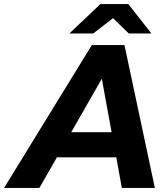

<svg xmlns="http://www.w3.org/2000/svg" viewBox="-83 -921 823 941"><path d="M471 -832 548 -757H659L546 -901H409L257 -757H374ZM514 0H676L527 -700H367L-63 0H110L196 -150H487ZM266 -273 416 -535 464 -273Z"/></svg>

Font: AWKNG-Font
Style: Bold Italic
Weight: 700
Italic angle: -11.3°
Designer: Awakening Church
Foundry: Awakening Church
Version: Version 1.700;PS 001.700;hotconv 1.0.88;makeotf.lib2.5.64775